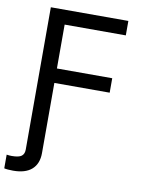

<svg xmlns="http://www.w3.org/2000/svg" viewBox="-112 -796 803 1073"><g transform="rotate(10 289.5 -260.0)"><path d="M-12.2 204.1V126.5Q-3.9 127.9 3.7 128.4Q11.2 128.9 16.6 128.9Q57.1 128.9 72.5 116.9Q87.9 105 87.9 79.6V-62.5H180.7V83.5Q180.7 144 144.5 176.3Q108.4 208.5 38.6 208.5Q22.9 208.5 9 207.3Q-4.9 206.1 -12.2 204.1ZM87.9 0V-727.5H527.8V-645.5H180.7V-396.5H494.6V-314.5H180.7V0Z"/></g></svg>

Font: Inter Variable
Style: Regular
Weight: 400
Designer: Rasmus Andersson
Foundry: rsms
Version: Version 4.001;git-9221beed3